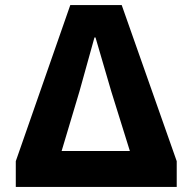

<svg xmlns="http://www.w3.org/2000/svg" viewBox="-20 -734 755 754"><path d="M42 -101 256 -714H458L674 -101V0H42ZM490 -141 417 -375 355 -587H351L292 -375L222 -141Z"/></svg>

Font: Nebula Sans Bold
Style: Regular
Weight: 700
Designer: Paul D. Hunt for Adobe (as Source Sans)
Foundry: Nebula Entertainment & Broadcasting LLC
Version: Version 1.010